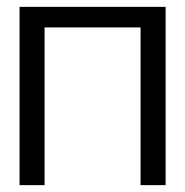

<svg xmlns="http://www.w3.org/2000/svg" viewBox="-20 -540 539 560"><path d="M110 0V-460H390V0H463V-520H37V0Z"/></svg>

Font: Non Bureau Light
Style: Regular
Weight: 300
Designer: Jona Saucedo
Foundry: Non Foundry
Version: Version 1.000;FEAKit 1.0